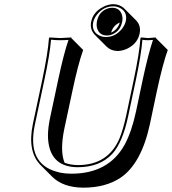

<svg xmlns="http://www.w3.org/2000/svg" viewBox="-20 -826 818 913"><path d="M413.6 -723.1Q423.3 -769.5 471.7 -793.9Q495.6 -805.7 518.1 -806.2Q550.3 -805.7 570.8 -785.6L627.4 -729Q651.4 -703.6 644 -666.5Q634.3 -620.1 587.4 -595.7Q563.5 -584 539.6 -583.5Q507.8 -584 487.3 -604L430.7 -660.6Q406.2 -686.5 413.6 -723.1ZM615.7 -444.8Q643.1 -574.2 647.9 -645L650.9 -647.9Q652.8 -647.9 685.1 -645L720.7 -647.9L721.2 -645L777.8 -588.4Q753.4 -521 725.1 -388.7L693.4 -238.3Q652.8 -47.9 552.7 19.5Q481.9 66.4 375.5 66.4Q280.3 65.4 229 15.1L172.4 -41.5Q109.4 -106.4 136.2 -235.8L180.7 -444.8Q208 -574.2 212.9 -645L215.8 -647.9Q217.8 -647.9 266.1 -645L318.8 -647.9L319.3 -645L375.5 -588.4Q351.1 -521 323.2 -388.2L285.6 -212.4Q264.2 -107.9 287.1 -52.2Q314.5 -41.5 350.6 -41Q493.7 -41 547.9 -167Q564.9 -207.5 580.1 -276.9ZM508.3 -670.9Q539.1 -684.6 549.8 -718.8Q518.6 -706.1 508.3 -670.9ZM625.5 -442.9 589.8 -274.9Q563 -147.9 513.7 -94.2Q454.6 -31.2 350.6 -30.8Q227.1 -30.8 210.4 -147.5Q208 -164.1 208 -180.7Q208 -219.2 219.2 -271L256.8 -447.3Q283.2 -571.3 305.7 -636.2Q287.1 -634.8 266.1 -634.8Q240.7 -634.8 222.7 -637.2Q216.8 -565.9 190.4 -442.9L146 -233.9Q106 -46.9 253.4 -8.3Q259.3 -6.8 264.6 -5.4Q291 0 318.8 0Q496.1 0 572.3 -137.2Q606 -198.7 627 -296.9L658.7 -447.3Q685.1 -570.3 707.5 -636.2Q696.3 -635.3 685.1 -634.8Q669.4 -634.8 657.2 -636.7Q651.4 -565.9 625.5 -442.9ZM423.3 -720.7Q414.6 -678.7 449.2 -658.7Q458.5 -653.8 468.3 -651.4Q476.1 -649.9 482.9 -649.9Q528.8 -649.9 560.5 -689.5Q573.7 -707 578.1 -725.1Q587.4 -768.6 550.8 -788.1Q542 -792.5 533.2 -794.4Q525.4 -795.9 518.1 -795.9Q473.1 -795.9 441.4 -756.8Q427.7 -739.3 423.3 -720.7ZM512.7 -789.1Q549.8 -789.1 560.1 -754.4Q562.5 -745.6 562.5 -736.8Q562.5 -728.5 560.5 -720.7Q552.2 -680.7 517.6 -664.1Q503.4 -657.2 488.8 -657.2Q451.7 -657.2 441.4 -692.9Q439 -702.1 439.5 -710.9Q439.9 -718.8 440.9 -725.1Q450.2 -768.1 486.8 -783.7Q499.5 -789.1 512.7 -789.1Z"/></svg>

Font: Linux Biolinum Shadow O
Style: Italic
Weight: 400
Italic angle: -12°
Designer: Philipp H. Poll
Foundry: Philipp H. Poll
Version: Version 0.6.2